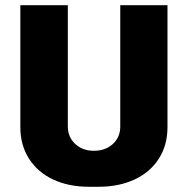

<svg xmlns="http://www.w3.org/2000/svg" viewBox="-20 -706 720 736"><path d="M240 -686V-221Q240 -181 268 -154.5Q296 -128 340 -128Q384 -128 412.5 -154Q441 -180 441 -221V-686H622V-218Q622 -150 589 -98Q556 -46 496 -18Q436 10 357 10H322Q243 10 183.5 -18Q124 -46 91 -98Q58 -150 58 -218V-686Z"/></svg>

Font: Chivo ExtraBold
Style: Regular
Weight: 800
Designer: Hector Gatti
Foundry: Omnibus-Type
Version: Version 1.007